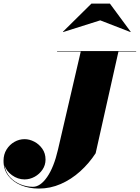

<svg xmlns="http://www.w3.org/2000/svg" viewBox="-52 -1040 793 1090"><path d="M517 -924.5 306.5 -858 305 -859.5 467 -1019.5H572L690 -859.5L688.5 -858ZM272 -750H721V-747.5H620.5L491 -170Q453.5 -112.5 403 -67Q352.5 -21.5 293 4.5Q233.5 30.5 169 30.5Q113 30.5 67.5 11.8Q22 -7 -5 -42.2Q-32 -77.5 -32 -127.5Q-32 -163.5 -14.8 -191.2Q2.5 -219 29.8 -234.5Q57 -250 87.5 -250Q115 -250 142.5 -235.8Q170 -221.5 188.2 -195.5Q206.5 -169.5 206.5 -134Q206.5 -102.5 189.2 -77Q172 -51.5 144.8 -36.5Q117.5 -21.5 87.5 -21.5Q49 -21.5 16 -45.5Q-17 -69.5 -27 -103Q-20.5 -62 4.8 -34.5Q30 -7 64.8 6.8Q99.5 20.5 135 20.5Q177 20.5 215.5 -35Q254 -90.5 277 -190L406.5 -747.5H272Z"/></svg>

Font: Bodoni* 72pt Fatface
Style: Italic
Weight: 900
Italic angle: -13°
Version: Version 2.3